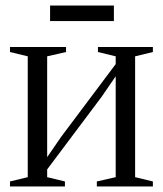

<svg xmlns="http://www.w3.org/2000/svg" viewBox="-20 -672 587 692"><path d="M16 0V-18L80 -33.5V-469L16 -484.5V-502.5H218V-484.5L150 -469V-105.5L200.5 -179L397 -441V-469L333 -484.5V-502.5H531V-484.5L467 -469V-33.5L531 -18V0H329V-18L397 -33.5V-397L346.5 -323.5L150 -61.5V-33.5L214 -18V0ZM390.5 -652V-596H160.5V-652Z"/></svg>

Font: Merriweather 144pt Light
Style: Regular
Weight: 300
Version: Version 2.100